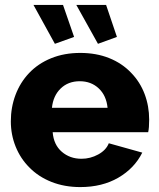

<svg xmlns="http://www.w3.org/2000/svg" viewBox="-20 -750 644 780"><path d="M281 -600 236 -730H116L203 -572ZM455 -600 411 -730H290L378 -572ZM558 -130 422 -168Q411 -140 379 -122.5Q347 -105 311 -105Q264 -105 231 -133.5Q198 -162 194 -213H582Q586 -230 586 -264Q586 -319 567.5 -368Q549 -417 513 -454Q476 -493 423.5 -514Q371 -535 306 -535Q241 -535 188 -513.5Q135 -492 98 -453Q62 -415 43 -364.5Q24 -314 24 -257Q24 -203 43.5 -154.5Q63 -106 99 -70Q136 -32 189 -11Q242 10 306 10Q395 10 460.5 -28Q526 -66 558 -130ZM304 -420Q350 -420 381 -391Q412 -362 417 -312H191Q196 -361 226.5 -390.5Q257 -420 304 -420Z"/></svg>

Font: RT Raleway ExtraBold
Style: Regular
Weight: 400
Designer: Matt McInerney, Pablo Impallari, Rodrigo Fuenzalida — Edited by Milan Moffatt in April 2016
Foundry: Matt McInerney, Pablo Impallari, Rodrigo Fuenzalida — Edited by Milan Moffatt in April 2016
Version: Version 3.001